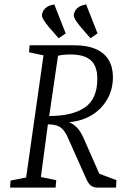

<svg xmlns="http://www.w3.org/2000/svg" viewBox="-20 -854 561 874"><path d="M247 -680 204 -729Q187 -749 177.5 -765Q168 -781 172 -792Q174 -800 179 -808Q184 -816 195 -823Q206 -830 227 -834L279 -702ZM392 -680 349 -729Q332 -749 322.5 -765Q313 -781 317 -792Q319 -800 324 -808Q329 -816 340 -823Q351 -830 372 -834L424 -702ZM26 0 28 -32 99 -46 178 -602 112 -616 115 -648H316Q377 -648 416.5 -630.5Q456 -613 475 -580.5Q494 -548 494 -503Q494 -447 468.5 -402.5Q443 -358 398.5 -330.5Q354 -303 295 -298Q317 -288 333 -270.5Q349 -253 365 -215L432 -63L510 -34L508 0H427Q406 0 394.5 -8.5Q383 -17 373 -39L290 -225Q274 -262 254.5 -275Q235 -288 198 -288L166 -48L236 -34L233 0ZM204 -326Q310 -326 366.5 -365Q423 -404 423 -495Q423 -553 393.5 -579.5Q364 -606 300 -606Q278 -606 263.5 -604Q249 -602 244 -600Z"/></svg>

Font: Faustina Light
Style: Italic
Weight: 300
Italic angle: -8°
Designer: Alfonso Garcia
Foundry: http://www.omnibus-type.com
Version: Version 1.200